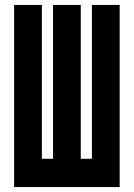

<svg xmlns="http://www.w3.org/2000/svg" viewBox="-20 -755 540 775"><path d="M37 0V-735H149V-114H194V-735H306V-114H351V-735H463V0Z"/></svg>

Font: Iosevka SS18 Heavy
Style: Regular
Weight: 900
Monospace: yes
Designer: Belleve Invis
Foundry: Belleve Invis
Version: Version 25.1.1; ttfautohint (v1.8.4)